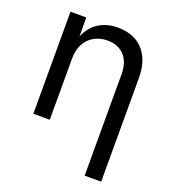

<svg xmlns="http://www.w3.org/2000/svg" viewBox="-137 -657 866 965"><g transform="rotate(20 295.5 -174.5)"><path d="M165 -327.1V0H77.1V-545.9H161.6L162.1 -413.6H149.9Q174.8 -489.3 220.9 -521Q267.1 -552.7 329.1 -552.7Q384.3 -552.7 426 -530Q467.8 -507.3 491 -461.7Q514.2 -416 514.2 -346.7V204.1H425.8V-339.4Q425.8 -402.3 392.8 -438Q359.9 -473.6 302.7 -473.6Q263.7 -473.6 232.4 -456.5Q201.2 -439.5 183.1 -406.7Q165 -374 165 -327.1Z"/></g></svg>

Font: Inter Variable LoSnoCo
Style: Regular
Weight: 400
Designer: Rasmus Andersson
Foundry: rsms
Version: Version 4.000;git-a52131595; featfreeze: case,dlig,ss01,ss02